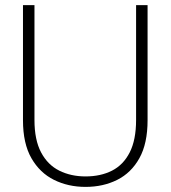

<svg xmlns="http://www.w3.org/2000/svg" viewBox="-20 -720 668 752"><path d="M315 12Q247 12 191.5 -15.5Q136 -43 103 -100.5Q70 -158 70 -249V-700H115V-250Q115 -172 141 -123Q167 -74 212.5 -51.5Q258 -29 315 -29Q374 -29 418.5 -51.5Q463 -74 488 -123Q513 -172 513 -250V-700H558V-249Q558 -158 526 -100.5Q494 -43 439 -15.5Q384 12 315 12Z"/></svg>

Font: DM Sans 17pt ExtraLight
Style: Regular
Weight: 250
Version: Version 4.004;gftools[0.9.30]